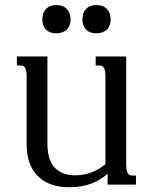

<svg xmlns="http://www.w3.org/2000/svg" viewBox="-20 -747 623 777"><path d="M406.7 -433.6Q406.7 -448.7 405.3 -458Q403.8 -467.3 400.4 -472.7Q397 -478 392.1 -480Q387.2 -481.9 380.9 -481.9H367.2V-518.6H490.7V-85Q490.7 -69.8 492.2 -60.5Q493.7 -51.3 497.1 -45.9Q500.5 -40.5 505.1 -38.6Q509.8 -36.6 516.6 -36.6H530.3V0H415.5V-43.5Q400.9 -31.2 384.8 -21.2Q368.7 -11.2 349.9 -4.2Q331.1 2.9 308.8 6.8Q286.6 10.7 260.3 10.7Q218.3 10.7 186 -1Q153.8 -12.7 132.1 -35.2Q110.4 -57.6 99.1 -89.6Q87.9 -121.6 87.9 -162.6V-433.6Q87.9 -448.7 86.4 -458Q85 -467.3 81.5 -472.7Q78.1 -478 73.2 -480Q68.4 -481.9 62 -481.9H48.3V-518.6H171.9V-165.5Q171.9 -136.2 178.2 -112.5Q184.6 -88.9 198.2 -72.3Q211.9 -55.7 233.2 -46.6Q254.4 -37.6 284.7 -37.6Q351.6 -37.6 406.7 -82.5ZM151.4 -668.5Q151.4 -695.3 166.3 -710.9Q181.2 -726.6 207.5 -726.6Q234.9 -726.6 250.2 -710.9Q265.6 -695.3 265.6 -668.5Q265.6 -642.1 250.2 -627.2Q234.9 -612.3 207.5 -612.3Q181.2 -612.3 166.3 -627.2Q151.4 -642.1 151.4 -668.5ZM313.5 -668.5Q313.5 -695.3 328.4 -710.9Q343.3 -726.6 369.6 -726.6Q397 -726.6 412.4 -710.9Q427.7 -695.3 427.7 -668.5Q427.7 -642.1 412.4 -627.2Q397 -612.3 369.6 -612.3Q343.3 -612.3 328.4 -627.2Q313.5 -642.1 313.5 -668.5Z"/></svg>

Font: Arian Grqi
Style: Regular
Weight: 400
Designer: Ruben Hakobyan (Tarumian)
Foundry: Ruben Hakobyan (Tarumian)
Version: Version 1.003